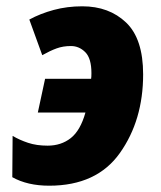

<svg xmlns="http://www.w3.org/2000/svg" viewBox="-20 -579 511 609"><path d="M136 10Q287 10 360.5 -94Q434 -198 434 -343Q434 -456 380 -507.5Q326 -559 241 -559Q193 -559 150.5 -547.5Q108 -536 73 -517L114 -404Q139 -418 159.5 -425.5Q180 -433 205 -433Q231 -433 250.5 -413.5Q270 -394 270 -347Q270 -335 269 -329H123L100 -222H251Q235 -165 204.5 -141Q174 -117 131 -117Q96 -117 69 -126Q42 -135 20 -148L19 -17Q67 10 136 10Z"/></svg>

Font: Noto Sans Display Extra
Style: Italic
Weight: 800
Italic angle: -12°
Designer: Monotype Design Team
Foundry: Monotype Imaging Inc.
Version: Version 1.900